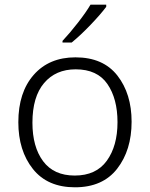

<svg xmlns="http://www.w3.org/2000/svg" viewBox="-20 -787 640 817"><path d="M285 -606Q323 -637 366 -682Q409 -727 432 -758V-767H365Q347 -736 312 -691Q277 -646 246 -613V-606ZM540 -269Q540 -388 479.5 -465.5Q419 -543 301 -543Q189 -543 123.5 -468.5Q58 -394 58 -267Q58 -146 120 -68Q182 10 299 10Q417 10 478.5 -69Q540 -148 540 -269ZM118 -265Q118 -375 167.5 -433.5Q217 -492 302 -492Q394 -492 437 -429.5Q480 -367 480 -267Q480 -166 434.5 -103Q389 -40 298 -40Q209 -40 163.5 -101Q118 -162 118 -265Z"/></svg>

Font: Noto Sans Mono UI Light
Style: Regular
Weight: 300
Designer: Monotype Design team
Foundry: Monotype Imaging Inc.
Version: 1.000